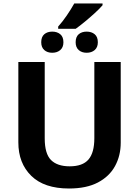

<svg xmlns="http://www.w3.org/2000/svg" viewBox="-20 -1069 796 1099"><path d="M671 -714V-252Q671 -178 638.5 -118.5Q606 -59 540.5 -24.5Q475 10 375 10Q233 10 159 -62.5Q85 -135 85 -254V-714H236V-277Q236 -189 272 -153Q308 -117 379 -117Q453 -117 486.5 -156Q520 -195 520 -278V-714ZM313 -904V-917Q338 -945 362 -980Q386 -1015 405 -1049H567V-1039Q550 -1019 522.5 -994Q495 -969 466 -945Q437 -921 413 -904ZM279 -767Q251 -767 233.5 -782.5Q216 -798 216 -827Q216 -858 233.5 -873Q251 -888 279 -888Q307 -888 325 -873Q343 -858 343 -827Q343 -798 325 -782.5Q307 -767 279 -767ZM476 -767Q448 -767 430.5 -782.5Q413 -798 413 -827Q413 -858 430.5 -873Q448 -888 476 -888Q504 -888 522 -873Q540 -858 540 -827Q540 -798 522 -782.5Q504 -767 476 -767Z"/></svg>

Font: Noto IKEA Simplified Chinese
Style: Bold
Weight: 700
Designer: Monotype Design Team
Foundry: Monotype Imaging Inc.
Version: Version 1.100